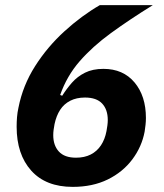

<svg xmlns="http://www.w3.org/2000/svg" viewBox="-20 -718 640 750"><path d="M264 12Q159 12 102 -51.5Q45 -115 45 -223Q45 -242 46.5 -260.5Q48 -279 52 -297Q69 -384 117 -459.5Q165 -535 232 -596Q299 -657 370 -698H577Q485 -641 413 -588.5Q341 -536 291 -478.5Q241 -421 215 -347L223 -344Q240 -371 261 -395Q282 -419 312 -434Q342 -449 384 -449Q461 -449 505.5 -396Q550 -343 550 -257Q550 -244 548.5 -230.5Q547 -217 545 -204Q534 -145 497 -95.5Q460 -46 401 -17Q342 12 264 12ZM277 -102Q310 -102 334.5 -114.5Q359 -127 374.5 -150.5Q390 -174 396 -206Q398 -217 399.5 -228Q401 -239 401 -249Q401 -290 379 -313.5Q357 -337 312 -337Q279 -337 254.5 -324.5Q230 -312 215 -289Q200 -266 193 -233Q191 -222 189.5 -211.5Q188 -201 188 -190Q188 -150 210 -126Q232 -102 277 -102Z"/></svg>

Font: IBM Plex Sans
Style: Bold Italic
Weight: 700
Italic angle: -11.31°
Designer: Mike Abbink, Paul van der Laan, Pieter van Rosmalen
Foundry: Bold Monday
Version: Version 3.201